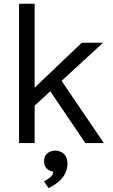

<svg xmlns="http://www.w3.org/2000/svg" viewBox="-20 -752 592 1009"><path d="M80.1 0V-732.4H162.1V-291.5L409.7 -527.3H521.5L303.7 -327.1L525.9 0H428.7L244.1 -272.5L162.1 -196.8V0ZM235.8 236.8 210.9 201.7 220.7 195.8Q242.2 183.1 250.7 172.9Q259.3 162.6 259.3 149.9Q237.8 147 224.6 132.6Q211.4 118.2 211.4 95.2Q211.4 69.8 228 54.7Q244.6 39.6 271 39.6Q296.9 39.6 315.7 56.9Q334.5 74.2 334.5 107.9Q334.5 145 313.7 174.6Q293 204.1 255.4 225.6Z"/></svg>

Font: Schibsted Grotesk
Style: Regular
Weight: 400
Designer: Bakken & Baeck AS, Henrik Kongsvoll
Foundry: Schibsted ASA
Version: Version 1.100; ttfautohint (v1.8.4.7-5d5b);gftools[0.9.25]